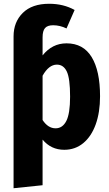

<svg xmlns="http://www.w3.org/2000/svg" viewBox="-20 -778 580 1019"><path d="M511 -267Q511 -182 488 -118Q465 -54 422 -18.5Q379 17 321 17Q251 17 206 -37V205L52 221V-585Q52 -661 101 -709.5Q150 -758 241 -758Q317 -758 376 -725L333 -627Q298 -644 262 -644Q232 -644 219 -629Q206 -614 206 -580V-484Q257 -548 333 -548Q422 -548 466.5 -475Q511 -402 511 -267ZM352 -265Q352 -362 334.5 -398.5Q317 -435 282 -435Q239 -435 206 -376V-141Q235 -97 275 -97Q312 -97 332 -136Q352 -175 352 -265Z"/></svg>

Font: Fira Sans Condensed
Style: Bold
Weight: 700
Width: 3
Designer: bBox Type GmbH & Carrois Corporate GbR & Edenspiekermann AG
Foundry: bBox Type GmbH & Carrois Corporate GbR & Edenspiekermann AG
Version: Version 4.301